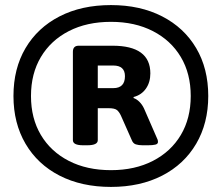

<svg xmlns="http://www.w3.org/2000/svg" viewBox="-20 -728 854 756"><path d="M417 8Q301 8 214.5 -36.5Q128 -81 80.5 -162Q33 -243 33 -350Q33 -458 80.5 -538.5Q128 -619 214.5 -663.5Q301 -708 417 -708Q532 -708 618.5 -663.5Q705 -619 752.5 -538.5Q800 -458 800 -350Q800 -243 752.5 -162Q705 -81 618.5 -36.5Q532 8 417 8ZM417 -58Q511 -58 582 -94.5Q653 -131 692 -196.5Q731 -262 731 -350Q731 -438 692 -503.5Q653 -569 582 -605.5Q511 -642 417 -642Q322 -642 251 -605.5Q180 -569 141 -503.5Q102 -438 102 -350Q102 -262 141 -196.5Q180 -131 251 -94.5Q322 -58 417 -58ZM307 -156Q267 -156 267 -176V-524Q267 -548 290 -548H423Q572 -548 572 -439Q572 -404 554.5 -379Q537 -354 506 -346V-342Q518 -338 529 -327Q540 -316 547 -301L598 -184Q601 -178 601.5 -174.5Q602 -171 602 -169Q602 -161 591.5 -158.5Q581 -156 563 -156H541Q526 -156 515 -159.5Q504 -163 499 -176L456 -273Q449 -288 440 -295Q431 -302 407 -302H365V-176Q365 -156 324 -156ZM365 -381H426Q472 -381 472 -428Q472 -470 426 -470H365Z"/></svg>

Font: Asap Semi Expanded Semi Expanded ExtraBold
Style: Italic
Weight: 800
Width: 6
Italic angle: -6°
Designer: Pablo Cosgaya
Foundry: Omnibus-Type
Version: Version 3.001; ttfautohint (v1.8.4.7-5d5b)